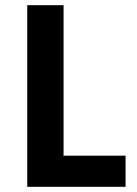

<svg xmlns="http://www.w3.org/2000/svg" viewBox="-20 -720 529 740"><path d="M85 0V-700H225V-120H464V0Z"/></svg>

Font: Quantico
Style: Bold
Weight: 700
Designer: Matt Desmond
Foundry: MADtype
Version: Version 2.002